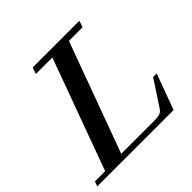

<svg xmlns="http://www.w3.org/2000/svg" viewBox="-175 -822 981 981"><g transform="rotate(-45 315.0 -331.5)"><path d="M-6.8 0 2.9 -26.4H76.7L296.9 -627.9H177.7L189.9 -663.1H527.3L515.1 -627.9H416.5L197.8 -31.2H440.4Q463.9 -31.2 477.3 -36.4Q490.7 -41.5 500 -55.7L590.3 -193.4H616.2L544.9 0Z"/></g></svg>

Font: Elstob 18pt SemiBold
Style: Italic
Weight: 600
Italic angle: -20°
Designer: Peter S. Baker
Version: Version 1.015